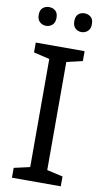

<svg xmlns="http://www.w3.org/2000/svg" viewBox="-99 -1005 538 999"><g transform="rotate(10 169.5 -505.0)"><path d="M298 -51H40V-103L124 -122V-693L40 -713V-765H298V-713L214 -693V-122L298 -103ZM30 -910Q30 -936 44 -947.5Q58 -959 77 -959Q96 -959 110 -947.5Q124 -936 124 -910Q124 -885 110 -872.5Q96 -860 77 -860Q58 -860 44 -872.5Q30 -885 30 -910ZM218 -910Q218 -936 231.5 -947.5Q245 -959 264 -959Q283 -959 297 -947.5Q311 -936 311 -910Q311 -885 297 -872.5Q283 -860 264 -860Q245 -860 231.5 -872.5Q218 -885 218 -910Z"/></g></svg>

Font: Noto Sans Tamil UI
Style: Regular
Weight: 400
Designer: Jelle Bosma - Monotype Design Team
Foundry: Monotype Imaging Inc.
Version: Version 2.004